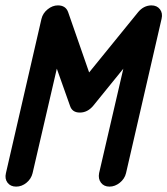

<svg xmlns="http://www.w3.org/2000/svg" viewBox="-31 -685 621 713"><path d="M531 -665Q552 -665 563 -650.5Q574 -636 569 -615L437 -42Q432 -21 414 -6.5Q396 8 375.5 8Q355 8 344 -6.5Q333 -21 337 -42L427 -430L315 -292Q294 -267 265.5 -267Q237 -267 229 -292Q199 -375 180 -430L90 -42Q85 -21 67.5 -6.5Q50 8 29 8Q8 8 -3 -6.5Q-14 -21 -9 -42Q-9 -42 123 -615Q128 -636 146 -650.5Q164 -665 184 -665Q213 -665 222 -640Q279 -477 300 -416L482 -640Q502 -664 530 -665Q531 -665 531 -665Z"/></svg>

Font: Brass Mono
Style: Bold Italic
Weight: 700
Italic angle: -13°
Monospace: yes
Version: Version 1.000; ttfautohint (v1.8.3) -l 8 -r 50 -G 200 -x 14 